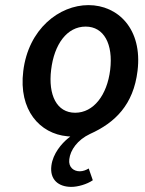

<svg xmlns="http://www.w3.org/2000/svg" viewBox="-20 -523 569 751"><path d="M259 208C284 208 320 198 343 182L327 136C317 142 305 147 292 147C269 147 247 132 251 100C255 64 283 24 332 1C430 -43 502 -113 518 -246C538 -410 441 -503 326 -503C212 -503 91 -410 71 -245C52 -92 136 0 243 10L255 11L245 19C222 38 187 77 181 125C174 180 209 208 259 208ZM315 -419C387 -419 423 -350 411 -250C399 -151 346 -82 274 -82C202 -82 168 -151 180 -250C192 -350 242 -419 315 -419Z"/></svg>

Font: Falling Sky
Style: LightObl
Weight: 400
Designer: Paul D. Hunt
Foundry: Adobe Systems Incorporated
Version: Version 1.02